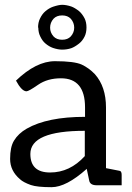

<svg xmlns="http://www.w3.org/2000/svg" viewBox="-20 -770 549 797"><path d="M46 -435Q130 -516 208 -516Q288 -516 319 -502Q349 -488 374 -462Q420 -410 420 -324V-72L476 -61Q485 -60 485 -44V-1H381Q353 -1 350 -22L340 -69Q255 7 194 7Q134 7 108 -2Q77 -13 63 -26Q22 -61 22 -110Q22 -160 38 -186Q56 -216 91 -236Q177 -285 333 -285V-324Q333 -445 233 -445Q177 -445 138 -418Q99 -391 90 -391Q70 -391 46 -436ZM188 -54Q270 -54 332 -122V-227Q106 -227 106 -131Q106 -54 188 -54ZM138 -655Q138 -677 146 -693Q155 -712 168 -723Q183 -736 200 -742Q224 -750 238 -750Q255 -750 276 -743Q290 -738 308 -724Q321 -713 331 -694Q339 -678 339 -656Q339 -634 331 -618Q322 -600 308 -589Q290 -575 276 -570Q258 -564 238 -564Q221 -564 200 -571Q183 -577 168 -590Q156 -600 147 -619Q139 -635 139 -656ZM202 -619Q215 -605 238 -605Q261 -605 274 -619Q288 -635 288 -655Q288 -676 274 -692Q261 -706 238 -706Q215 -706 202 -692Q188 -676 188 -655Q188 -635 202 -619Z"/></svg>

Font: Aleo
Style: Regular
Weight: 400
Designer: Alessio Laiso
Version: Version 1.1